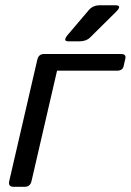

<svg xmlns="http://www.w3.org/2000/svg" viewBox="-20 -721 504 741"><path d="M32.7 0Q10.7 0 15.6 -22L124 -490.7Q128.9 -512.7 150.9 -512.7H445.8Q467.8 -512.7 463.9 -495.6L457 -465.3Q453.1 -448.2 431.2 -448.2H200.2L101.6 -22Q96.7 0 74.7 0ZM244.6 -561.5Q220.2 -561.5 242.2 -587.4L323.2 -682.6Q338.9 -700.7 365.7 -700.7H424.8Q453.6 -700.7 427.7 -675.3L327.1 -575.7Q312.5 -561.5 285.6 -561.5Z"/></svg>

Font: Istok Web
Style: BoldItalic
Weight: 700
Italic angle: -13°
Designer: Andrey V. Panov
Foundry: Andrey V. Panov
Version: Version 1.0.2g